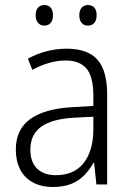

<svg xmlns="http://www.w3.org/2000/svg" viewBox="-20 -735 523 765"><path d="M246 -541Q329 -541 368 -497.5Q407 -454 407 -358V0H364L355 -87H353Q337 -59 316 -37Q295 -15 264.5 -2.5Q234 10 191 10Q144 10 110.5 -8.5Q77 -27 60 -60.5Q43 -94 43 -139Q43 -219 100.5 -260.5Q158 -302 268 -308L352 -313V-352Q352 -430 324.5 -462Q297 -494 242 -494Q209 -494 176 -484.5Q143 -475 109 -457L91 -501Q125 -520 164.5 -530.5Q204 -541 246 -541ZM274 -266Q187 -261 144 -230Q101 -199 101 -139Q101 -89 128 -63Q155 -37 202 -37Q275 -37 313 -85Q351 -133 352 -217V-270ZM122 -674Q122 -694 131.5 -704.5Q141 -715 157 -715Q173 -715 182 -704.5Q191 -694 191 -674Q191 -655 182 -644Q173 -633 157 -633Q141 -633 131.5 -644Q122 -655 122 -674ZM296 -674Q296 -694 305.5 -704.5Q315 -715 330 -715Q347 -715 356 -704.5Q365 -694 365 -675Q365 -655 356 -644Q347 -633 330 -633Q314 -633 305 -644Q296 -655 296 -674Z"/></svg>

Font: Noto Sans Thai SemiCondensed Light
Style: Regular
Weight: 300
Width: 4
Designer: Monotype Design Team
Foundry: Monotype Imaging Inc.
Version: Version 2.001